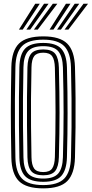

<svg xmlns="http://www.w3.org/2000/svg" viewBox="-20 -1004 493 1032"><path d="M212.5 8.5Q121.2 8.5 82 -30.4Q42.8 -69.2 41 -156.8Q39.5 -228.2 38.9 -288.6Q38.2 -349 38.2 -405.1Q38.2 -461.2 39 -519.1Q39.8 -577 41 -643.5Q42.8 -731.2 82 -769.9Q121.2 -808.5 212.5 -808.5Q302 -808.5 341.2 -769.8Q380.5 -731 383 -643.5Q385.5 -552.8 386.1 -474.4Q386.8 -396 386 -319.2Q385.2 -242.5 383 -156.8Q380.5 -69.8 341.6 -30.6Q302.8 8.5 212.5 8.5ZM212.5 -9.2Q291.5 -9.2 325.4 -44.2Q359.2 -79.2 361.5 -157.5Q363.8 -243.2 364.5 -319.4Q365.2 -395.5 364.5 -473.4Q363.8 -551.2 361.5 -642.8Q359.2 -721.5 325.1 -756.1Q291 -790.8 212.5 -790.8Q131.5 -790.8 97.9 -755.6Q64.2 -720.5 62.8 -643Q60.8 -548 60.2 -471Q59.8 -394 60.4 -319.5Q61 -245 62.8 -157.2Q64.2 -79.5 97.9 -44.4Q131.5 -9.2 212.5 -9.2ZM212.5 -26.8Q143.8 -26.8 114.8 -57.4Q85.8 -88 84.2 -157.8Q82.5 -253 81.9 -329.9Q81.2 -406.8 81.9 -481Q82.5 -555.2 84.2 -642.5Q85.8 -712.2 114.9 -742.8Q144 -773.2 212.5 -773.2Q280.8 -773.2 309.2 -742.1Q337.8 -711 339.8 -642.2Q341.8 -570.2 342.5 -509.8Q343.2 -449.2 343.2 -393.5Q343.2 -337.8 342.4 -280.6Q341.5 -223.5 339.8 -158.2Q337.8 -90 309.6 -58.4Q281.5 -26.8 212.5 -26.8ZM212.5 -44.2Q269.5 -44.2 293 -71.5Q316.5 -98.8 318.2 -158.8Q320 -228.8 320.9 -287.5Q321.8 -346.2 321.8 -401.4Q321.8 -456.5 320.9 -514.6Q320 -572.8 318.2 -641.2Q316.5 -699.8 293.8 -727.8Q271 -755.8 212.5 -755.8Q154.5 -755.8 130.9 -728.9Q107.2 -702 106 -642.2Q104 -550.2 103.5 -474Q103 -397.8 103.6 -322.5Q104.2 -247.2 106 -158.2Q107.2 -96.5 131.6 -70.4Q156 -44.2 212.5 -44.2ZM212.5 -61.8Q166.2 -61.8 147.5 -84.5Q128.8 -107.2 127.5 -158.5Q125.8 -253.8 125.1 -330.4Q124.5 -407 125.1 -481Q125.8 -555 127.5 -641.8Q128.8 -692.8 147.4 -715.5Q166 -738.2 212.5 -738.2Q259.2 -738.2 277.2 -714.4Q295.2 -690.5 296.5 -640.8Q298.2 -569.2 299.1 -510.4Q300 -451.5 300 -397Q300 -342.5 299.1 -285.1Q298.2 -227.8 296.5 -159.5Q295.2 -109 277 -85.4Q258.8 -61.8 212.5 -61.8ZM212.5 -79.2Q247.5 -79.2 260.6 -98.9Q273.8 -118.5 275 -160Q276.8 -230.5 277.6 -288.6Q278.5 -346.8 278.5 -400.9Q278.5 -455 277.6 -512.8Q276.8 -570.5 275 -640Q273.8 -683.2 260.1 -702Q246.5 -720.8 212.5 -720.8Q178.5 -720.8 164.2 -702.8Q150 -684.8 149.2 -641.2Q147.2 -549.2 146.6 -473.2Q146 -397.2 146.8 -322.5Q147.5 -247.8 149.2 -159Q150 -117.2 163.6 -98.2Q177.2 -79.2 212.5 -79.2ZM81.8 -845 169.5 -984H193.8L102.2 -845ZM122 -845 216.8 -984H241L142.5 -845ZM162.2 -845 264 -984H288.2L183 -845ZM246.5 -845 334.5 -984H358.8L267.2 -845ZM286.8 -845 381.5 -984H406L307.5 -845ZM327 -845 428.8 -984H453.2L347.8 -845Z"/></svg>

Font: Big Shoulders Inline Display
Style: Bold
Weight: 700
Designer: Patric King
Foundry: XO Type Co
Version: Version 1.000